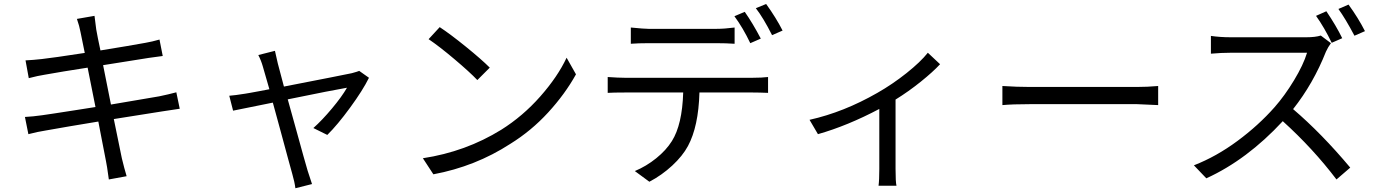

<svg xmlns="http://www.w3.org/2000/svg" viewBox="-20 -872 7040 981"><path d="M880.9 -400.4 898.4 -316.4Q888.7 -315.4 807.6 -302.7Q607.4 -270.5 561.5 -263.7Q578.1 -180.7 602.5 -63.5Q615.2 -10.7 627 28.3L536.1 44.9Q525.4 -33.2 521.5 -48.8Q519.5 -57.6 514.2 -86.4Q508.8 -115.2 499.5 -162.1Q490.2 -209 482.4 -251Q321.3 -224.6 212.9 -205.1Q173.8 -199.2 125 -186.5L107.4 -274.4Q147.5 -276.4 195.3 -283.2Q217.8 -286.1 258.3 -292.5Q298.8 -298.8 362.3 -308.6Q425.8 -318.4 467.8 -325.2L427.7 -526.4Q294.9 -505.9 208 -490.2Q175.8 -485.4 127 -472.7L110.4 -563.5Q149.4 -565.4 193.4 -570.3Q248 -576.2 413.1 -601.6Q393.6 -699.2 391.6 -707Q385.7 -739.3 373 -775.4L462.9 -791Q462.9 -788.1 471.7 -721.7Q478.5 -682.6 493.2 -614.3Q649.4 -639.6 723.6 -653.3Q757.8 -659.2 794.9 -669.9L811.5 -585.9Q757.8 -579.1 740.2 -576.2Q719.7 -573.2 639.2 -560.1Q558.6 -546.9 506.8 -539.1L546.9 -337.9Q670.9 -358.4 793.9 -379.9Q840.8 -389.6 880.9 -400.4Z M1815.4 -509.8 1865.2 -474.6Q1834 -411.1 1769 -322.3Q1704.1 -233.4 1652.3 -182.6L1581.1 -217.8Q1626 -257.8 1676.3 -317.9Q1726.6 -377.9 1752.9 -423.8Q1683.6 -412.1 1450.2 -364.3Q1464.8 -313.5 1489.7 -222.2Q1514.6 -130.9 1530.3 -75.2Q1545.9 -19.5 1551.8 0Q1557.6 18.6 1574.2 68.4L1489.3 89.8Q1485.4 58.6 1473.6 17.6Q1467.8 -2 1452.1 -60.5Q1436.5 -119.1 1413.1 -204.6Q1389.6 -290 1374 -347.7Q1220.7 -317.4 1170.9 -306.6L1151.4 -382.8Q1179.7 -384.8 1234.4 -393.6Q1240.2 -394.5 1257.3 -397.5Q1274.4 -400.4 1302.7 -405.8Q1331.1 -411.1 1356.4 -416Q1333 -500 1323.2 -531.2Q1314.5 -562.5 1299.8 -590.8L1384.8 -612.3Q1385.7 -608.4 1399.4 -547.9L1430.7 -429.7Q1737.3 -489.3 1777.3 -498Q1806.6 -505.9 1815.4 -509.8Z M2169.9 -671.9 2226.6 -733.4Q2280.3 -698.2 2360.4 -633.3Q2440.4 -568.4 2482.4 -526.4L2418.9 -462.9Q2379.9 -503.9 2301.8 -569.8Q2223.6 -635.7 2169.9 -671.9ZM2194.3 18.6 2140.6 -63.5Q2359.4 -96.7 2541 -209Q2651.4 -278.3 2740.2 -378.9Q2829.1 -479.5 2875 -577.1L2922.9 -492.2Q2867.2 -391.6 2780.8 -297.4Q2694.3 -203.1 2586.9 -136.7Q2409.2 -21.5 2194.3 18.6Z M3867.2 -674.8 3813.5 -651.4Q3776.4 -729.5 3732.4 -789.1L3785.2 -811.5Q3826.2 -752.9 3867.2 -674.8ZM3639.6 -651.4H3294.9Q3242.2 -651.4 3203.1 -648.4V-731.4Q3271.5 -724.6 3293.9 -724.6H3639.6Q3681.6 -724.6 3733.4 -731.4V-648.4Q3689.5 -651.4 3639.6 -651.4ZM3171.9 -474.6H3826.2Q3872.1 -474.6 3904.3 -478.5V-397.5Q3859.4 -399.4 3826.2 -399.4H3553.7Q3548.8 -225.6 3495.1 -126Q3467.8 -75.2 3414.6 -25.9Q3361.3 23.4 3297.9 56.6L3223.6 2Q3282.2 -22.5 3333 -63.5Q3383.8 -104.5 3413.1 -151.4Q3465.8 -235.4 3470.7 -399.4H3171.9Q3112.3 -399.4 3085 -397.5V-478.5Q3139.6 -474.6 3171.9 -474.6ZM3841.8 -830.1 3894.5 -851.6Q3945.3 -781.2 3978.5 -715.8L3924.8 -692.4Q3879.9 -781.2 3841.8 -830.1Z M4720.7 -602.5 4783.2 -543.9Q4747.1 -504.9 4684.6 -454.6Q4622.1 -404.3 4555.7 -363.3V-8.8Q4555.7 58.6 4560.5 77.1H4468.8Q4472.7 47.9 4472.7 -8.8V-315.4Q4310.5 -229.5 4159.2 -186.5L4116.2 -259.8Q4291 -298.8 4462.9 -397.5Q4540 -441.4 4611.8 -498.5Q4683.6 -555.7 4720.7 -602.5Z M5101.6 -335V-432.6Q5177.7 -427.7 5241.2 -427.7H5789.1Q5841.8 -427.7 5897.5 -432.6V-335Q5799.8 -339.8 5790 -339.8H5241.2Q5153.3 -339.8 5101.6 -335Z M6837.9 -676.8 6784.2 -653.3Q6747.1 -730.5 6704.1 -791L6756.8 -814.5Q6807.6 -739.3 6837.9 -676.8ZM6728.5 -690.4 6780.3 -651.4Q6765.6 -631.8 6754.9 -608.4Q6690.4 -445.3 6586.9 -314.5Q6732.4 -190.4 6878.9 -15.6L6808.6 44.9Q6688.5 -113.3 6534.2 -252.9Q6351.6 -55.7 6143.6 39.1L6080.1 -27.3Q6195.3 -72.3 6302.7 -151.9Q6410.2 -231.4 6492.2 -324.2Q6543.9 -382.8 6591.8 -461.9Q6639.6 -541 6658.2 -602.5H6267.6Q6220.7 -602.5 6167 -597.7V-688.5Q6214.8 -681.6 6267.6 -681.6H6654.3Q6700.2 -681.6 6728.5 -690.4ZM6818.4 -826.2 6870.1 -848.6Q6919.9 -780.3 6954.1 -712.9L6900.4 -689.5Q6854.5 -776.4 6818.4 -826.2Z"/></svg>

Font: Gen Shin Gothic Monospace Regular
Style: Regular
Weight: 400
Designer: [Source Han Sans]
Ryoko NISHIZUKA  (kana & ideographs); Paul D. Hunt (Latin, Greek & Cyrillic); Wenlong ZHANG  (bopomofo
Version: Version 1.002.20150607